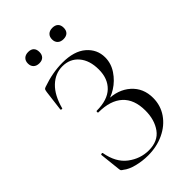

<svg xmlns="http://www.w3.org/2000/svg" viewBox="-241 -886 985 985"><g transform="rotate(-45 251.0 -393.5)"><path d="M378 -161Q378 -242 332.5 -283.5Q287 -325 201 -325Q197 -325 197 -331Q197 -337 201 -337Q279 -337 318.5 -375Q358 -413 358 -479Q358 -545 325 -584Q292 -623 237 -623Q185 -623 144.5 -584.5Q104 -546 84 -471Q84 -469 80 -469Q78 -469 75.5 -470.5Q73 -472 73 -473L87 -586Q89 -598 91 -602Q93 -606 102 -609Q179 -636 250 -636Q335 -636 380 -597Q425 -558 425 -500Q425 -456 399.5 -418Q374 -380 336 -356Q298 -332 263 -329L277 -337Q354 -337 403 -293.5Q452 -250 452 -179Q452 -124 422 -80.5Q392 -37 340 -12.5Q288 12 225 12Q184 12 144.5 2Q105 -8 83 -26Q74 -31 72 -34.5Q70 -38 69 -49L57 -160Q57 -163 62.5 -164Q68 -165 69 -162Q83 -81 134 -42.5Q185 -4 246 -4Q313 -4 345.5 -49Q378 -94 378 -161ZM122 -758Q122 -777 133.5 -788Q145 -799 165 -799Q185 -799 195.5 -788.5Q206 -778 206 -758Q206 -739 195.5 -728Q185 -717 165 -717Q145 -717 133.5 -728Q122 -739 122 -758ZM297 -758Q297 -777 308.5 -788Q320 -799 340 -799Q360 -799 371 -788.5Q382 -778 382 -758Q382 -738 371 -727.5Q360 -717 340 -717Q320 -717 308.5 -728Q297 -739 297 -758Z"/></g></svg>

Font: Cormorant
Style: Regular
Weight: 400
Designer: Christian Thalmann (Catharsis Fonts)
Foundry: Catharsis Fonts
Version: Version 4.000